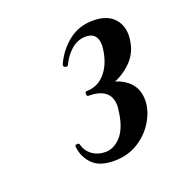

<svg xmlns="http://www.w3.org/2000/svg" viewBox="-74 -792 425 458"><g transform="rotate(-20 138.5 -563.0)"><path d="M261 -508Q261 -484 246.5 -458Q232 -432 205 -414.5Q178 -397 142 -397Q106 -397 88 -415Q70 -433 67 -460Q66 -464 71.5 -465Q77 -466 78 -462Q83 -444 97 -434Q111 -424 130 -424Q151 -424 168.5 -442.5Q186 -461 192 -500Q194 -514 194 -518Q194 -564 137 -564Q133 -564 133 -570Q133 -576 137 -576Q164 -576 182.5 -596Q201 -616 207 -649Q209 -661 209 -666Q209 -699 179 -699Q159 -699 142.5 -685Q126 -671 116 -649Q114 -647 112 -647Q109 -647 106.5 -649Q104 -651 105 -655Q120 -688 146.5 -708.5Q173 -729 208 -729Q242 -729 259.5 -712Q277 -695 277 -667Q277 -661 275 -649Q269 -615 239 -592Q209 -569 179 -568L180 -578Q214 -578 237.5 -559.5Q261 -541 261 -508Z"/></g></svg>

Font: Cormorant Infant
Style: Bold Italic
Weight: 700
Italic angle: -10°
Designer: Christian Thalmann (Catharsis Fonts)
Foundry: Catharsis Fonts
Version: Version 4.000